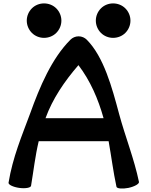

<svg xmlns="http://www.w3.org/2000/svg" viewBox="-20 -1081 883 1126"><path d="M340 -960C340 -987 329 -1013 310 -1032C291 -1051 265 -1061 238 -1061C212 -1061 186 -1051 167 -1032C148 -1013 137 -987 137 -960C137 -933 148 -907 167 -888C186 -869 212 -859 238 -859C265 -859 291 -869 310 -888C329 -907 340 -933 340 -960ZM745 -960C745 -987 734 -1013 715 -1032C696 -1051 670 -1061 643 -1061C617 -1061 591 -1051 572 -1032C553 -1013 542 -987 542 -960C542 -933 553 -907 572 -888C591 -869 617 -859 643 -859C670 -859 696 -869 715 -888C734 -907 745 -933 745 -960ZM162 9C177 -80 186 -164 207 -253H617C633 -164 644 -74 663 14C665 25 697 28 733 21C770 13 797 -3 795 -14C767 -149 715 -278 679 -411C637 -568 589 -747 489 -848C477 -860 460 -868 441 -868C422 -868 405 -860 393 -848C283 -738 213 -572 157 -416C107 -281 55 -160 30 -9C29 2 57 16 93 21C129 26 160 20 162 9ZM440 -699C510 -607 556 -500 587 -389V-388H247C288 -501 357 -603 440 -699Z"/></svg>

Font: Nupuram Expanded Bold
Style: Regular
Weight: 700
Width: 7
Designer: Santhosh Thottingal (santhosh.thottingal@gmail.com)
Foundry: SMC
Version: Version 1.000